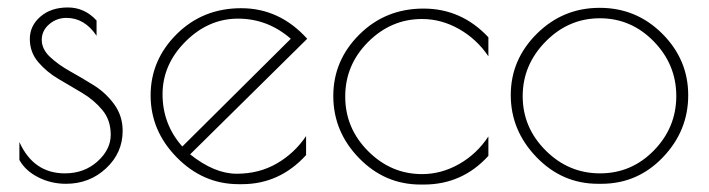

<svg xmlns="http://www.w3.org/2000/svg" viewBox="-20 -482 1901 515"><path d="M158 -434Q132 -434 112 -417Q92 -400 92 -375Q92 -350 114.5 -329Q137 -308 168.5 -290.5Q200 -273 232 -253Q264 -233 286.5 -202Q309 -171 309 -131Q309 -72 264.5 -30.5Q220 11 157 11Q117 11 82.5 -6.5Q48 -24 32 -53V-101Q70 -17 154 -17Q206 -17 241.5 -49Q277 -81 277 -120.5Q277 -160 254.5 -187Q232 -214 200 -233Q168 -252 136.5 -270.5Q105 -289 82.5 -315.5Q60 -342 60 -377.5Q60 -413 88.5 -437.5Q117 -462 162 -462Q207 -462 239 -427V-386Q207 -434 158 -434Z M629 12H620Q525 12 454.5 -59.5Q384 -131 384 -226Q384 -321 454 -390.5Q524 -460 627 -460Q730 -460 804 -378L490 -68Q555 -16 615 -16Q675 -16 722.5 -43.5Q770 -71 801 -117V-66Q730 12 629 12ZM469 -89 760 -378Q698 -432 618.5 -432Q539 -432 477.5 -370.5Q416 -309 416 -229Q416 -149 469 -89Z M1117 13H1108Q1012 13 943 -58Q874 -129 874 -224.5Q874 -320 944 -389.5Q1014 -459 1116 -459Q1218 -459 1290 -382V-331Q1259 -377 1211.5 -404Q1164 -431 1112 -431Q1029 -431 967.5 -369.5Q906 -308 906 -223Q906 -138 967.5 -76.5Q1029 -15 1112 -15Q1164 -15 1211.5 -42Q1259 -69 1290 -116V-64Q1220 13 1117 13Z M1593 11H1584Q1488 11 1419 -60.5Q1350 -132 1350 -227Q1350 -322 1420 -391.5Q1490 -461 1588.5 -461Q1687 -461 1756.5 -391.5Q1826 -322 1826 -226.5Q1826 -131 1758 -60Q1690 11 1593 11ZM1794 -224.5Q1794 -309 1733.5 -371Q1673 -433 1589 -433Q1505 -433 1443.5 -370.5Q1382 -308 1382 -224Q1382 -140 1443.5 -78.5Q1505 -17 1589.5 -17Q1674 -17 1734 -78.5Q1794 -140 1794 -224.5Z"/></svg>

Font: Poiret One
Style: Regular
Weight: 400
Designer: Denis Masharov
Foundry: Denis Masharov
Version: Version 1.001